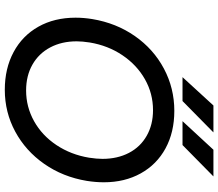

<svg xmlns="http://www.w3.org/2000/svg" viewBox="-76 -844 931 820"><g transform="rotate(90 390.0 -433.5)"><path d="M55 -290Q55 -325 61 -362Q78 -464 133.5 -543.5Q189 -623 272.5 -667.5Q356 -712 453 -712Q544 -712 613 -674.5Q682 -637 720 -568.5Q758 -500 758 -411Q758 -376 752 -338Q735 -236 679.5 -156.5Q624 -77 541.5 -32.5Q459 12 363 12Q272 12 202 -25.5Q132 -63 93.5 -131.5Q55 -200 55 -290ZM156 -295Q156 -231 182 -182Q208 -133 255.5 -106Q303 -79 366 -79Q436 -79 497 -113Q558 -147 599 -208.5Q640 -270 653 -348Q658 -381 658 -405Q658 -469 632.5 -518Q607 -567 559.5 -594Q512 -621 450 -621Q379 -621 318 -586.5Q257 -552 215.5 -490.5Q174 -429 161 -351Q156 -319 156 -295ZM619 -879H733L599 -747H497ZM430 -879H545L411 -747H309Z"/></g></svg>

Font: Oak Sans Medium
Style: Italic
Weight: 500
Italic angle: -9.49998°
Foundry: Erik Kennedy, Walven
Version: Version 1.000